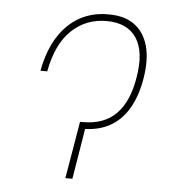

<svg xmlns="http://www.w3.org/2000/svg" viewBox="-45 -596 572 637"><g transform="rotate(5 241.0 -277.0)"><path d="M82.5 -347.7Q95.2 -416 124.5 -461.9Q153.8 -507.8 196 -531Q238.3 -554.2 290.5 -553.7Q343.8 -554.2 377.2 -530.3Q410.6 -506.3 423.3 -461.2Q436 -416 425.3 -351.6Q415.5 -293 391.4 -251.7Q367.2 -210.4 328.9 -189.2Q290.5 -168 237.8 -168H229L231.9 -190.4H236.8Q308.1 -189.9 348.6 -231.4Q389.2 -272.9 401.9 -352.5Q417 -439 386.7 -485.1Q356.4 -531.2 286.6 -531.2Q218.3 -531.2 170.2 -485.4Q122.1 -439.5 105 -347.7ZM228 -190.4H250.5L219.2 0H195.8Z"/></g></svg>

Font: Inter 16pt Thin
Style: Italic
Weight: 250
Italic angle: -9.3988°
Version: Version 4.001;git-66647c0bb